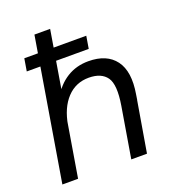

<svg xmlns="http://www.w3.org/2000/svg" viewBox="-132 -819 822 919"><g transform="rotate(-20 279.0 -360.0)"><path d="M63.7 -630H379.3L368.8 -566.7H53.2ZM148 -720H228L108.3 0H28.3ZM422.3 -257.7 506.5 -279.3 459.3 0H379.3ZM322 -437.2Q254.8 -437.5 209.9 -389.7Q165 -341.8 150.5 -256.8L111.5 -260.2Q125.3 -339.7 157 -396Q188.7 -452.3 236.8 -482.2Q284.8 -512 346.2 -512Q439.8 -512 483.1 -454Q526.3 -396 507.3 -284.3L503.2 -257.7H422.3Q439.3 -360.5 412.2 -398.7Q385 -436.8 322 -437.2Z"/></g></svg>

Font: Oak Sans Light Italic
Style: Regular
Weight: 400
Italic angle: -9.5°
Foundry: Erik Kennedy, Walven
Version: Version 1.000;Glyphs 3.1.2 (3151)